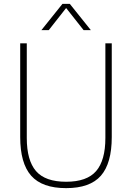

<svg xmlns="http://www.w3.org/2000/svg" viewBox="-20 -964 682 993"><path d="M322 9Q198 9 141.2 -55.2Q84.5 -119.5 84.5 -255.5V-740H118.5V-250.5Q118.5 -134.5 166.2 -79.2Q214 -24 322 -24Q429.5 -24 477.2 -79.2Q525 -134.5 525 -250.5V-740H558V-255.5Q558 -119.5 501.8 -55.2Q445.5 9 322 9ZM194 -808 303 -944H341L450 -808H412.5L322 -922.5L232 -808Z"/></svg>

Font: Encode Sans Semi Condensed Thin
Style: Regular
Weight: 100
Width: 4
Designer: Multiple Designers
Foundry: Impallari Type
Version: Version 3.000; ttfautohint (v1.8.3) -l 8 -r 50 -G 200 -x 14 